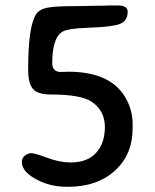

<svg xmlns="http://www.w3.org/2000/svg" viewBox="-20 -683 577 716"><path d="M419.9 -662.6Q456.1 -662.6 456.1 -639.2Q456.1 -605 427.2 -593.8Q398.4 -582.5 313.5 -579.8Q228.5 -577.1 209 -562.5Q174.8 -537.1 174.8 -447.8Q174.8 -414.6 207.5 -414.6L235.4 -415.5Q398.4 -415.5 452.6 -310.5Q474.6 -268.1 474.6 -220.2V-204.1Q474.6 -109.4 412.6 -50.3Q345.7 13.7 232.4 13.7Q174.8 13.7 130.4 -6.8Q61.5 -38.1 61.5 -79.1Q61.5 -93.8 73 -102.8Q84.5 -111.8 97.2 -111.8Q109.9 -111.8 156.5 -94.5Q203.1 -77.1 243.7 -77.1Q305.2 -77.1 338.1 -112.8Q371.1 -148.4 371.1 -209.7Q371.1 -271 320.8 -304.2Q280.8 -330.6 169.9 -330.6Q121.1 -330.6 103 -351.1Q85 -371.6 85 -424.3Q85 -584 114.3 -629.4Q126.5 -648.4 156.5 -654.3Q186.5 -660.2 263.2 -660.2L341.8 -661.6L373.5 -662.1L388.7 -662.6Z"/></svg>

Font: Averia Sans Libre
Style: Regular
Weight: 400
Version: Version 1.002